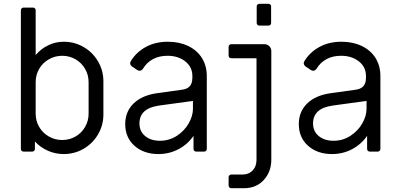

<svg xmlns="http://www.w3.org/2000/svg" viewBox="-20 -799 2105 1012"><path d="M164 -53V-14Q164 -8 160 -4Q156 0 150 0H104Q98 0 94 -4Q90 -8 90 -14V-745Q90 -751 94 -755Q98 -759 104 -759H154Q160 -759 164 -755Q168 -751 168 -745V-509Q196 -542 234.5 -560.5Q273 -579 316 -579Q373 -579 421 -551Q469 -523 497 -475Q525 -427 525 -370V-196Q525 -139 497 -91Q469 -43 421 -15Q373 13 316 13Q272 13 232.5 -4.5Q193 -22 164 -53ZM447 -200V-366Q447 -404 428.5 -436Q410 -468 378 -486.5Q346 -505 308 -505Q270 -505 237.5 -486.5Q205 -468 186.5 -436Q168 -404 168 -366V-200Q168 -162 186.5 -130Q205 -98 237.5 -79.5Q270 -61 308 -61Q346 -61 378 -79.5Q410 -98 428.5 -130Q447 -162 447 -200Z M640 -145Q640 -211 684.5 -254Q729 -297 809 -308L939 -326Q968 -330 981 -345.5Q994 -361 994 -390V-398Q994 -446 956.5 -475.5Q919 -505 863 -505Q819 -505 786.5 -487.5Q754 -470 735 -439Q727 -426 715 -426Q709 -426 702 -431L675 -449Q666 -457 666 -466Q666 -470 669 -476Q698 -524 748.5 -551.5Q799 -579 865 -579Q925 -579 972 -556.5Q1019 -534 1044.5 -493Q1070 -452 1070 -398V-14Q1070 -8 1066 -4Q1062 0 1056 0H1014Q1008 0 1004 -4Q1000 -8 1000 -14V-83Q969 -38 920.5 -12.5Q872 13 815 13Q738 13 689 -30.5Q640 -74 640 -145ZM997 -226V-267Q973 -264 843 -246L815 -242Q715 -227 715 -148Q715 -107 745 -82Q775 -57 823 -57Q872 -57 912 -83Q952 -109 974.5 -148.5Q997 -188 997 -226Z M1333 -678V-765Q1333 -771 1337 -775Q1341 -779 1347 -779H1395Q1401 -779 1405 -775Q1409 -771 1409 -765V-678Q1409 -672 1405 -668Q1401 -664 1395 -664H1347Q1341 -664 1337 -668Q1333 -672 1333 -678ZM1185 179V135Q1185 129 1189 125Q1193 121 1199 121H1257Q1291 121 1311.5 99.5Q1332 78 1332 43V-492H1199Q1193 -492 1189 -496Q1185 -500 1185 -506V-552Q1185 -558 1189 -562Q1193 -566 1199 -566H1374Q1389 -566 1399.5 -555.5Q1410 -545 1410 -530V43Q1410 106 1370.5 149.5Q1331 193 1266 193H1199Q1193 193 1189 189Q1185 185 1185 179Z M1555 -145Q1555 -211 1599.5 -254Q1644 -297 1724 -308L1854 -326Q1883 -330 1896 -345.5Q1909 -361 1909 -390V-398Q1909 -446 1871.5 -475.5Q1834 -505 1778 -505Q1734 -505 1701.5 -487.5Q1669 -470 1650 -439Q1642 -426 1630 -426Q1624 -426 1617 -431L1590 -449Q1581 -457 1581 -466Q1581 -470 1584 -476Q1613 -524 1663.5 -551.5Q1714 -579 1780 -579Q1840 -579 1887 -556.5Q1934 -534 1959.5 -493Q1985 -452 1985 -398V-14Q1985 -8 1981 -4Q1977 0 1971 0H1929Q1923 0 1919 -4Q1915 -8 1915 -14V-83Q1884 -38 1835.5 -12.5Q1787 13 1730 13Q1653 13 1604 -30.5Q1555 -74 1555 -145ZM1912 -226V-267Q1888 -264 1758 -246L1730 -242Q1630 -227 1630 -148Q1630 -107 1660 -82Q1690 -57 1738 -57Q1787 -57 1827 -83Q1867 -109 1889.5 -148.5Q1912 -188 1912 -226Z"/></svg>

Font: Miriam Libre
Style: Regular
Weight: 400
Designer: Michal Sahar
Foundry: Hagilda
Version: Version 1.001